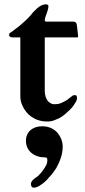

<svg xmlns="http://www.w3.org/2000/svg" viewBox="-20 -549 393 888"><path d="M327 -109C320 -109 314 -107 310 -102C304 -98 298 -93 292 -88C284 -83 276 -78 266 -74C257 -69 245 -67 230 -67C217.6 -67 207.7 -75.3 201 -82C192.8 -94.2 187 -107.6 187 -129V-372C187 -374 187 -375 188 -376H337C340 -376 341 -377 341 -379C341 -383 341 -388 340 -394L338 -412C335.1 -429.3 338.5 -449 319 -449H195C188.3 -449 187 -451.4 187 -458C190.5 -478.9 204 -499.5 204 -522C204 -526.1 196.8 -529 193 -529C172.9 -529 153.6 -514.2 143 -502C136 -496 129 -488 124 -481C106.7 -460.8 89.6 -445.8 70 -429L46 -411C39 -405 32 -400 25 -396C23.6 -396 22 -388.8 22 -387C22 -380.3 30 -376 37 -376H74V-104C74 -89 77 -74 84 -60C101 -20.3 140.4 13 198 13C211 13 223 11 234 6C257.9 -2 277.3 -16.3 293 -32C305.6 -43 319.6 -57.2 327 -72C330 -76 332 -79 332 -80C333 -81 334 -83 334 -86C336 -88 336 -91 336 -95C336 -101.6 335.5 -109 327 -109ZM100 102C100 150.6 139.8 179 188 179C193 179 196 180 198 184C198 186 199 189 199 192C199 199 198 205 195 212C185 232 172.8 248.2 158 263C151.2 269.8 143 273 136 280C131.1 283.3 123 292.5 123 301C123 310.7 126 319 138 319C143 319 149 317 156 314C177.1 301.9 192.3 290 208 270C220 258 230 244 240 229C254.4 202 270 169.1 270 129C270 105.3 260.2 83.4 249 69C234.2 50 209.9 35 175 35C131.8 35 100 59.8 100 102Z"/></svg>

Font: fbb
Style: Bold
Weight: 400
Designer: David J. Perry, Michael Sharpe
Version: Version 1.045